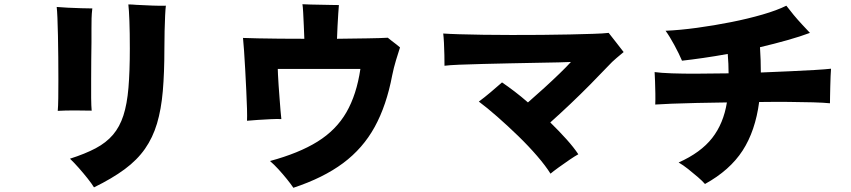

<svg xmlns="http://www.w3.org/2000/svg" viewBox="-20 -825 4040 911"><path d="M426 64Q415 46 395.5 21.5Q376 -3 354 -28Q332 -53 312 -72Q384 -95 434 -121.5Q484 -148 516 -185.5Q548 -223 565.5 -277Q583 -331 589.5 -408.5Q596 -486 596 -594Q596 -671 594 -725Q592 -779 589 -804Q597 -804 607 -803.5Q617 -803 627 -802Q663 -800 704 -798.5Q745 -797 767 -798Q765 -783 763.5 -751Q762 -719 761 -678Q760 -637 760 -594Q760 -480 752.5 -393Q745 -306 725 -239Q705 -172 668 -119Q631 -66 571.5 -22Q512 22 426 64ZM254 -299Q256 -320 256.5 -360Q257 -400 257 -450Q257 -500 256.5 -553.5Q256 -607 255 -655.5Q254 -704 252.5 -740Q251 -776 249 -792Q269 -790 301.5 -788.5Q334 -787 366.5 -786Q399 -785 418 -785Q415 -759 414.5 -738Q414 -717 414 -690Q414 -685 414 -680Q414 -675 414 -670Q414 -665 414 -653Q414 -641 414 -624Q413 -591 413 -544.5Q413 -498 412.5 -449Q412 -400 412.5 -360Q413 -320 415 -300Q381 -301 334.5 -301Q288 -301 254 -299Z M1372 66Q1360 48 1341 24.5Q1322 1 1301 -22Q1280 -45 1261 -61Q1398 -98 1486.5 -153Q1575 -208 1623.5 -292Q1672 -376 1690 -498H1298Q1298 -492 1299 -470.5Q1300 -449 1302 -419.5Q1304 -390 1306.5 -358.5Q1309 -327 1311 -300.5Q1313 -274 1315 -260Q1295 -261 1264.5 -259.5Q1234 -258 1203 -256Q1172 -254 1152 -252Q1153 -270 1152 -308.5Q1151 -347 1148.5 -396Q1146 -445 1143.5 -494.5Q1141 -544 1138 -584Q1135 -624 1133 -645Q1160 -644 1205 -643Q1250 -642 1306.5 -641.5Q1363 -641 1424 -641Q1423 -669 1421.5 -703Q1420 -737 1418.5 -765.5Q1417 -794 1415 -805Q1429 -804 1453 -803.5Q1477 -803 1504 -802.5Q1531 -802 1554 -801.5Q1577 -801 1588 -801Q1587 -789 1585 -761Q1583 -733 1581.5 -700.5Q1580 -668 1579 -641Q1658 -642 1722.5 -643Q1787 -644 1820 -646Q1826 -641 1837.5 -632Q1849 -623 1861 -614Q1873 -605 1878 -600Q1870 -576 1859 -539.5Q1848 -503 1841 -468Q1814 -325 1758 -223Q1702 -121 1608 -51Q1514 19 1372 66Z M2592 -1Q2569 -38 2528.5 -85Q2488 -132 2438.5 -180Q2389 -228 2340 -271Q2291 -314 2252 -343Q2279 -363 2308 -387.5Q2337 -412 2362 -434Q2390 -415 2421.5 -391Q2453 -367 2485 -339Q2523 -372 2562.5 -408Q2602 -444 2635.5 -476.5Q2669 -509 2689 -531Q2674 -530 2630.5 -529Q2587 -528 2526.5 -527Q2466 -526 2399.5 -524.5Q2333 -523 2270 -521.5Q2207 -520 2159 -518Q2111 -516 2089 -513Q2089 -534 2088.5 -563.5Q2088 -593 2086.5 -621.5Q2085 -650 2083 -666Q2110 -664 2159.5 -662.5Q2209 -661 2273 -660Q2337 -659 2408 -659Q2479 -659 2550 -659.5Q2621 -660 2684 -661.5Q2747 -663 2795 -664.5Q2843 -666 2868 -669Q2883 -650 2904.5 -622.5Q2926 -595 2939 -578Q2924 -565 2905 -549.5Q2886 -534 2862 -508Q2826 -470 2780.5 -424Q2735 -378 2686 -331.5Q2637 -285 2591 -244Q2633 -203 2668 -164Q2703 -125 2724 -93Q2709 -85 2682.5 -67Q2656 -49 2630.5 -30.5Q2605 -12 2592 -1Z M3325 48Q3313 34 3291 15Q3269 -4 3245 -23Q3221 -42 3200 -54Q3305 -101 3359 -170Q3413 -239 3429 -339Q3354 -338 3286.5 -336.5Q3219 -335 3167.5 -333Q3116 -331 3089 -329Q3090 -351 3089.5 -381.5Q3089 -412 3088 -440Q3087 -468 3086 -483Q3114 -479 3168 -477Q3222 -475 3291.5 -475.5Q3361 -476 3437 -477Q3437 -499 3436 -522Q3435 -545 3433 -569Q3372 -558 3316.5 -550Q3261 -542 3216 -537Q3202 -570 3179.5 -611.5Q3157 -653 3138 -679Q3206 -682 3287 -693Q3368 -704 3448.5 -720Q3529 -736 3598 -756Q3667 -776 3711 -798Q3726 -778 3745.5 -754.5Q3765 -731 3786 -708.5Q3807 -686 3823 -669Q3778 -652 3716 -634.5Q3654 -617 3586 -601Q3588 -570 3589 -540Q3590 -510 3590 -481Q3664 -484 3730 -487Q3796 -490 3846.5 -493Q3897 -496 3923 -499Q3922 -486 3921 -463.5Q3920 -441 3919.5 -415.5Q3919 -390 3918.5 -368Q3918 -346 3918 -335Q3889 -338 3837.5 -339.5Q3786 -341 3720 -341.5Q3654 -342 3582 -341Q3564 -204 3503.5 -110.5Q3443 -17 3325 48Z"/></svg>

Font: Zen Kaku Gothic Antique Black
Style: Regular
Weight: 900
Designer: Yoshimichi Ohira
Foundry: Positype
Version: Version 1.001